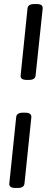

<svg xmlns="http://www.w3.org/2000/svg" viewBox="-20 -790 240 949"><path d="M112 -395Q80 -395 82 -417L116 -748Q118 -770 149 -770H161Q193 -770 191 -748L156 -417Q154 -395 123 -395ZM56 139Q24 139 26 117L60 -211Q62 -233 93 -233H104Q136 -233 135 -211L101 117Q99 139 68 139Z"/></svg>

Font: Asap Condensed Condensed Medium
Style: Italic
Weight: 500
Width: 3
Italic angle: -6°
Designer: Pablo Cosgaya
Foundry: Omnibus-Type
Version: Version 3.001; ttfautohint (v1.8.4.7-5d5b)